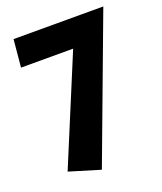

<svg xmlns="http://www.w3.org/2000/svg" viewBox="-118 -498 653 772"><g transform="rotate(-20 208.5 -112.5)"><path d="M415 -420 185 195 53 155 243 -302H20L31 -420Z"/></g></svg>

Font: Ysabeau Ultrabold
Style: Regular
Weight: 800
Designer: Christian Thalmann (Catharsis Fonts)
Version: Version 0.003